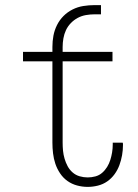

<svg xmlns="http://www.w3.org/2000/svg" viewBox="-20 -723 540 751"><path d="M323 8Q302 8 281.5 2.5Q261 -3 244 -15Q227 -27 215 -45Q203 -63 196.5 -82.5Q190 -102 187.5 -123Q185 -144 185 -165V-483H70V-520H185V-539Q185 -562 189 -583.5Q193 -605 203 -625Q213 -645 228.5 -660.5Q244 -676 264 -686Q284 -696 306 -699.5Q328 -703 350 -703H375V-667H350Q333 -667 316 -664Q299 -661 284 -653Q269 -645 257 -632.5Q245 -620 238 -605Q231 -590 228 -573Q225 -556 225 -539V-520H420V-483H225V-165Q225 -149 226.5 -133.5Q228 -118 232.5 -102.5Q237 -87 244.5 -73Q252 -59 264 -48.5Q276 -38 291.5 -33.5Q307 -29 323 -29Q338 -29 353 -33Q368 -37 379.5 -47Q391 -57 399 -70Q407 -83 411.5 -97.5Q416 -112 418.5 -127Q421 -142 421 -158V-165H460Q461 -163 461 -160.5Q461 -158 461 -156Q461 -136 457.5 -116Q454 -96 447 -77Q440 -58 428 -41.5Q416 -25 399.5 -13.5Q383 -2 363 3Q343 8 323 8Z"/></svg>

Font: Iosevka Curly Slab Extralight
Style: Regular
Weight: 200
Monospace: yes
Designer: Belleve Invis
Foundry: Belleve Invis
Version: Version 22.1.2; ttfautohint (v1.8.4)